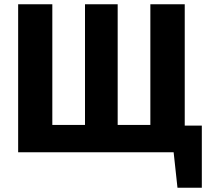

<svg xmlns="http://www.w3.org/2000/svg" viewBox="-20 -713 979 899"><path d="M845 -125H925V166H811L793 0H65V-693H225V-128H378V-693H531V-128H684V-693H845Z"/></svg>

Font: FiraGO
Style: Bold
Weight: 700
Designer: bBox Type
Foundry: bBox Type GmbH
Version: Version 1.001;PS 001.001;hotconv 1.0.88;makeotf.lib2.5.64775